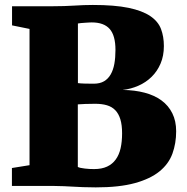

<svg xmlns="http://www.w3.org/2000/svg" viewBox="-20 -769 773 794"><path d="M29.3 -74.2 102.1 -85.9V-649.4L29.8 -664.1V-743.2H199.7Q223.6 -743.2 245.1 -743.9Q266.6 -744.6 286.6 -745.8Q306.6 -747.1 325.7 -747.8Q344.7 -748.5 363.8 -748.5Q454.1 -748.5 511.5 -736.6Q568.8 -724.6 601.3 -702.6Q633.8 -680.7 645.8 -649.2Q657.7 -617.7 657.7 -578.6Q657.7 -538.1 644 -506.1Q630.4 -474.1 606.9 -451.2Q583.5 -428.2 552.5 -414.6Q521.5 -400.9 487.3 -397Q537.1 -396.5 577.9 -385.7Q618.7 -375 647.7 -353.8Q676.8 -332.5 692.6 -300.5Q708.5 -268.6 708.5 -226.1Q708.5 -176.3 693.1 -133.8Q677.7 -91.3 639.6 -60.3Q601.6 -29.3 537.4 -11.7Q473.1 5.9 376 5.9Q345.2 5.9 323 4.9Q300.8 3.9 281.7 2.9Q262.7 2 244.6 1Q226.6 0 203.6 0H29.3ZM302.2 -425.3Q313 -423.8 331.8 -423.3Q350.6 -422.9 367.7 -422.9Q393.1 -422.9 410.2 -432.9Q427.2 -442.9 437.7 -461.2Q448.2 -479.5 452.9 -505.1Q457.5 -530.8 457.5 -562.5Q457.5 -622.1 433.6 -649.2Q409.7 -676.3 359.4 -676.3Q357.9 -676.3 350.3 -676Q342.8 -675.8 333.3 -675Q323.7 -674.3 314.7 -673.6Q305.7 -672.9 302.2 -671.9ZM301.8 -78.6Q306.2 -76.2 313.7 -74.7Q321.3 -73.2 330.6 -72Q339.8 -70.8 349.9 -70.3Q359.9 -69.8 369.1 -69.8Q400.9 -69.8 422.9 -80.1Q444.8 -90.3 458.7 -109.6Q472.7 -128.9 478.8 -156.2Q484.9 -183.6 484.9 -217.8Q484.9 -252 477.8 -275.4Q470.7 -298.8 456.8 -313.2Q442.9 -327.6 422.1 -333.7Q401.4 -339.8 373.5 -339.8Q353.5 -339.8 333 -339.1Q312.5 -338.4 301.8 -337.4Z"/></svg>

Font: Merriweather UltraBold
Style: Regular
Weight: 900
Designer: Eben Sorkin ( sorkintype@gmail.com )
Foundry: Eben Sorkin
Version: Version 1.570; ttfautohint (v1.3) -l 8 -r 32 -G 0 -x 0 -H 60